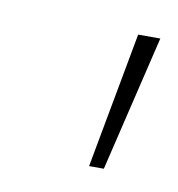

<svg xmlns="http://www.w3.org/2000/svg" viewBox="-38 -750 237 256"><g transform="rotate(10 80.5 -622.0)"><path d="M97 -530H117L161 -714H131Z"/></g></svg>

Font: Noto Serif Condensed Thin
Style: Italic
Weight: 100
Width: 3
Italic angle: -12°
Designer: Monotype Design Team
Foundry: Monotype Imaging Inc.
Version: Version 2.013